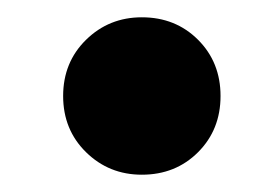

<svg xmlns="http://www.w3.org/2000/svg" viewBox="-20 -366 310 222"><path d="M144 -164Q106 -164 79.5 -190Q53 -216 53 -255Q53 -294 79.5 -320Q106 -346 144 -346Q183 -346 209 -320Q235 -294 235 -255Q235 -216 209 -190Q183 -164 144 -164Z"/></svg>

Font: Murecho Thin SemiBold
Style: Regular
Weight: 600
Version: Version 1.010